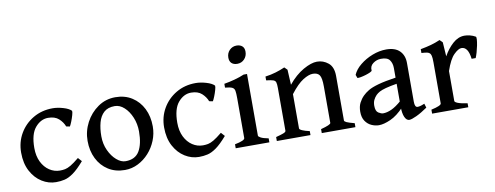

<svg xmlns="http://www.w3.org/2000/svg" viewBox="-56 -881 2996 1163"><g transform="rotate(-10 1442.5 -299.5)"><path d="M386.7 -85Q347.7 -40 318.6 -19.3Q289.6 1.5 264.4 7.3Q239.3 13.2 211.4 13.2Q165.5 13.2 124.8 -12.2Q84 -37.6 58.6 -85.2Q33.2 -132.8 33.2 -199.2Q33.2 -263.7 63.7 -316.2Q94.2 -368.7 147.2 -399.9Q200.2 -431.2 267.6 -431.2Q297.4 -431.2 331.8 -421.1Q366.2 -411.1 381.3 -395.5Q382.8 -388.2 377.4 -369.4Q372.1 -350.6 364.5 -331.5Q356.9 -312.5 351.6 -304.2L329.6 -308.6Q319.3 -335.9 295.7 -357.4Q272 -378.9 230 -378.9Q185.5 -378.9 151.1 -338.9Q116.7 -298.8 116.7 -213.4Q116.7 -163.6 134.5 -127.4Q152.3 -91.3 182.1 -71.5Q211.9 -51.8 246.6 -51.8Q263.2 -51.8 278.1 -54.7Q293 -57.6 313.2 -69.3Q333.5 -81.1 366.2 -107.9Z M846.2 -217.8Q846.2 -172.9 829.3 -131.3Q812.5 -89.8 783.2 -57.4Q753.9 -24.9 715.8 -5.9Q677.7 13.2 635.3 13.2Q576.7 13.2 533.2 -14.4Q489.7 -42 465.8 -90.1Q441.9 -138.2 441.9 -199.2Q441.9 -258.8 469.7 -311.8Q497.6 -364.7 545.4 -397.9Q593.3 -431.2 652.8 -431.2Q711.4 -431.2 754.9 -403.3Q798.3 -375.5 822.3 -327.4Q846.2 -279.3 846.2 -217.8ZM758.8 -201.7Q758.8 -249 741.9 -289.3Q725.1 -329.6 698 -354.2Q670.9 -378.9 640.1 -378.9Q597.7 -378.9 573.5 -356.9Q549.3 -335 539.1 -297.4Q528.8 -259.8 528.8 -212.4Q528.8 -165 547.1 -125.5Q565.4 -85.9 592.8 -62.3Q620.1 -38.6 647.9 -38.6Q707.5 -38.6 733.2 -82Q758.8 -125.5 758.8 -201.7Z M1266.1 -85Q1227.1 -40 1198 -19.3Q1168.9 1.5 1143.8 7.3Q1118.7 13.2 1090.8 13.2Q1044.9 13.2 1004.2 -12.2Q963.4 -37.6 938 -85.2Q912.6 -132.8 912.6 -199.2Q912.6 -263.7 943.1 -316.2Q973.6 -368.7 1026.6 -399.9Q1079.6 -431.2 1147 -431.2Q1176.8 -431.2 1211.2 -421.1Q1245.6 -411.1 1260.7 -395.5Q1262.2 -388.2 1256.8 -369.4Q1251.5 -350.6 1243.9 -331.5Q1236.3 -312.5 1231 -304.2L1209 -308.6Q1198.7 -335.9 1175 -357.4Q1151.4 -378.9 1109.4 -378.9Q1064.9 -378.9 1030.5 -338.9Q996.1 -298.8 996.1 -213.4Q996.1 -163.6 1013.9 -127.4Q1031.7 -91.3 1061.5 -71.5Q1091.3 -51.8 1126 -51.8Q1142.6 -51.8 1157.5 -54.7Q1172.4 -57.6 1192.6 -69.3Q1212.9 -81.1 1245.6 -107.9Z M1478 -566.4Q1478 -539.1 1460.4 -520.5Q1442.9 -502 1416.5 -502Q1394.5 -502 1381.8 -513.7Q1369.1 -525.4 1369.1 -547.9Q1369.1 -575.7 1387 -593.8Q1404.8 -611.8 1430.2 -611.8Q1451.7 -611.8 1464.8 -600.6Q1478 -589.4 1478 -566.4ZM1317.9 0V-24.4Q1379.4 -36.6 1379.4 -51.8V-296.9Q1379.4 -327.6 1376.7 -342.8Q1374 -357.9 1361.3 -364Q1348.6 -370.1 1317.9 -373V-396.5Q1350.1 -401.9 1383.3 -410.9Q1416.5 -419.9 1442.4 -431.2H1463.4V-51.8Q1463.4 -46.4 1477.5 -38.6Q1491.7 -30.8 1524.9 -24.4V0Z M1847.2 0V-24.4Q1908.7 -40.5 1908.7 -51.8V-276.4Q1908.7 -328.6 1896.7 -345.9Q1884.8 -363.3 1855.5 -363.3Q1830.6 -363.3 1795.2 -341.3Q1759.8 -319.3 1716.3 -262.7V-51.8Q1716.3 -45.4 1732.4 -38.1Q1748.5 -30.8 1777.8 -24.4V0H1570.8V-24.4Q1600.6 -32.2 1616.7 -38.3Q1632.8 -44.4 1632.8 -51.8V-315.4Q1632.8 -338.4 1629.6 -349.6Q1626.5 -360.8 1613.8 -365.2Q1601.1 -369.6 1570.8 -373V-396.5Q1606.4 -401.4 1635.5 -410.2Q1664.6 -418.9 1692.4 -431.2L1709.5 -414.1L1714.4 -320.8Q1758.8 -375 1808.3 -403.1Q1857.9 -431.2 1893.1 -431.2Q1931.6 -431.2 1962.2 -406.2Q1992.7 -381.3 1992.7 -325.7V-51.8Q1992.7 -45.9 2005.6 -39.8Q2018.6 -33.7 2054.2 -24.4V0Z M2497.6 -42Q2459.5 -15.6 2428.7 -1.2Q2397.9 13.2 2383.8 13.2Q2366.7 13.2 2356.2 -10Q2345.7 -33.2 2345.7 -73.2V-312.5Q2345.7 -341.8 2331.3 -361.8Q2316.9 -381.8 2276.9 -380.9Q2251 -380.4 2229.2 -364.3Q2207.5 -348.1 2210.4 -321.3Q2210.9 -316.9 2199 -311.3Q2187 -305.7 2170.2 -300.5Q2153.3 -295.4 2138.4 -292.7Q2123.5 -290 2117.7 -291.5L2110.4 -311.5Q2124 -343.8 2157.5 -370.8Q2190.9 -397.9 2233.9 -414.6Q2276.9 -431.2 2319.3 -431.2Q2373.5 -431.2 2401.4 -403.3Q2429.2 -375.5 2429.2 -329.1V-90.3Q2429.2 -55.7 2446.8 -55.7Q2453.6 -55.7 2462.9 -57.9Q2472.2 -60.1 2489.7 -67.4ZM2350.1 -216.3Q2303.7 -208.5 2277.6 -201.4Q2251.5 -194.3 2237.8 -186.8Q2224.1 -179.2 2214.8 -169.9Q2203.1 -157.7 2196 -142.8Q2189 -127.9 2189 -107.9Q2189 -74.2 2205.8 -63.7Q2222.7 -53.2 2234.4 -53.2Q2258.3 -53.2 2286.4 -65.9Q2314.5 -78.6 2350.1 -109.9L2353.5 -69.8Q2311.5 -24.4 2269.5 -5.6Q2227.5 13.2 2197.3 13.2Q2174.3 13.2 2151.6 2.9Q2128.9 -7.3 2114 -29.3Q2099.1 -51.3 2099.1 -86.4Q2099.1 -118.7 2110.6 -140.9Q2122.1 -163.1 2138.7 -179.7Q2153.3 -194.3 2174.8 -207.3Q2196.3 -220.2 2237.1 -231.7Q2277.8 -243.2 2350.1 -253.9Z M2867.7 -413.1Q2871.6 -410.6 2870.6 -395.3Q2869.6 -379.9 2865.5 -359.1Q2861.3 -338.4 2855.5 -318.1Q2849.6 -297.9 2844.2 -285.6H2819.3Q2810.5 -360.4 2769.5 -360.4Q2750.5 -360.4 2722.7 -333Q2694.8 -305.7 2671.4 -236.3V-51.8Q2671.4 -45.4 2688.7 -38.1Q2706.1 -30.8 2748.5 -24.4V0H2525.9V-24.4Q2587.9 -38.1 2587.9 -51.8V-304.2Q2587.9 -333.5 2584.7 -345.2Q2581.5 -356.9 2577.1 -360.8Q2571.3 -366.7 2561 -369.1Q2550.8 -371.6 2525.9 -373V-396.5Q2563 -403.3 2591.1 -411.1Q2619.1 -418.9 2647.5 -431.2L2664.6 -414.1L2670.4 -327.1Q2694.3 -370.6 2728 -400.9Q2761.7 -431.2 2800.3 -431.2Q2815.9 -431.2 2833.7 -426.8Q2851.6 -422.4 2867.7 -413.1Z"/></g></svg>

Font: Dai Banna SIL
Style: Regular
Weight: 400
Designer: Victor Gaultney
Foundry: SIL International
Version: Version 4.000